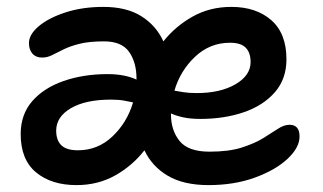

<svg xmlns="http://www.w3.org/2000/svg" viewBox="-20 -527 936 557"><path d="M202 10Q129 10 84.5 -27Q40 -64 40 -138Q40 -195 73.5 -233.5Q107 -272 164.5 -292Q222 -312 292 -312Q319 -312 340.5 -307.5Q362 -303 376 -296V-299Q376 -346 354.5 -376.5Q333 -407 282 -407Q239 -407 211 -400Q183 -393 164 -383.5Q145 -374 131 -367Q117 -360 102 -360Q84 -360 74 -371.5Q64 -383 64 -402Q64 -427 92.5 -451Q121 -475 170 -491Q219 -507 280 -507Q347 -507 390 -480Q433 -453 454 -407Q489 -451 539 -479Q589 -507 651 -507Q723 -507 767 -468.5Q811 -430 811 -355Q811 -298 777.5 -259.5Q744 -221 687.5 -201.5Q631 -182 561 -182Q533 -182 512 -186.5Q491 -191 476 -198V-195Q476 -149 501 -118Q526 -87 588 -87Q644 -87 681.5 -99Q719 -111 744 -126.5Q769 -142 786.5 -153.5Q804 -165 820 -165Q849 -165 849 -131Q849 -99 814.5 -66.5Q780 -34 720 -12Q660 10 585 10Q513 10 467 -17Q421 -44 399 -91Q364 -46 314 -18Q264 10 202 10ZM647 -403Q589 -403 546 -362.5Q503 -322 486 -264Q497 -262 512.5 -259.5Q528 -257 551 -257Q619 -257 663 -282.5Q707 -308 707 -347Q707 -374 693 -388.5Q679 -403 647 -403ZM143 -148Q143 -120 158 -105.5Q173 -91 206 -91Q264 -91 306.5 -131.5Q349 -172 366 -230Q356 -232 340.5 -235Q325 -238 302 -238Q228 -238 185.5 -213Q143 -188 143 -148Z"/></svg>

Font: Shantell Sans Normal
Style: Regular
Weight: 500
Designer: Stephen Nixon, Anya Danilova, Shantell Martin
Foundry: Arrow Type
Version: Version 1.009;[a7da0bfa3]